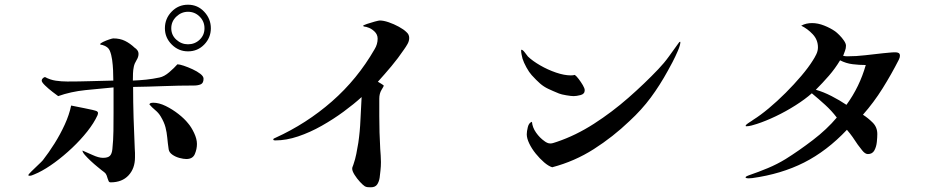

<svg xmlns="http://www.w3.org/2000/svg" viewBox="-20 -803 4040 815"><path d="M848 -683Q848 -712 827.5 -732.5Q807 -753 778 -753Q750 -753 728.5 -732.5Q707 -712 707 -683Q707 -654 728.5 -634.5Q750 -615 778 -615Q807 -615 827.5 -634.5Q848 -654 848 -683ZM396 -323Q396 -320 394 -314Q379 -281 350.5 -245Q322 -209 286 -175Q250 -141 212.5 -113.5Q175 -86 142 -70Q137 -68 125 -62.5Q113 -57 108 -57Q106 -57 103.5 -57Q101 -57 100 -60Q101 -63 114 -76Q127 -89 142 -103Q157 -117 162 -123Q187 -155 211.5 -194Q236 -233 255 -274.5Q274 -316 282 -355Q288 -354 304.5 -350.5Q321 -347 339.5 -343.5Q358 -340 372.5 -336.5Q387 -333 391 -331Q396 -328 396 -323ZM844 -469Q844 -450 832 -445Q820 -440 804 -440Q740 -440 675 -437.5Q610 -435 545 -434Q545 -369 547 -303.5Q549 -238 552 -173Q553 -163 553 -154Q553 -145 553 -135Q553 -88 525.5 -58.5Q498 -29 450 -29Q443 -29 441 -34.5Q439 -40 437 -45Q433 -60 429 -65.5Q425 -71 412 -80Q406 -85 393 -95.5Q380 -106 365.5 -119.5Q351 -133 340.5 -145Q330 -157 330 -164Q347 -157 373 -145Q399 -133 417 -133Q438 -133 446.5 -141.5Q455 -150 457 -170Q461 -208 461.5 -247.5Q462 -287 462 -325V-432Q406 -427 343 -420.5Q280 -414 227 -395Q220 -400 203 -413Q186 -426 171.5 -440Q157 -454 157 -461Q157 -466 161.5 -470.5Q166 -475 171 -476Q193 -464 217 -460.5Q241 -457 266 -457Q315 -457 363.5 -458.5Q412 -460 461 -461Q461 -483 460 -505Q459 -527 456 -549Q453 -571 446 -588Q439 -605 415 -612Q414 -612 409.5 -613Q405 -614 405 -615Q405 -619 417.5 -625Q430 -631 443.5 -635.5Q457 -640 461 -640Q489 -640 510.5 -629.5Q532 -619 552 -600Q554 -599 557.5 -596Q561 -593 562 -591Q568 -584 568 -574Q568 -561 559.5 -547.5Q551 -534 548 -520Q545 -506 544.5 -491Q544 -476 544 -461Q572 -462 600.5 -465Q629 -468 657 -474Q677 -478 698.5 -496.5Q720 -515 733 -530Q742 -530 760 -524Q778 -518 797.5 -509Q817 -500 830.5 -489.5Q844 -479 844 -469ZM816 -192Q816 -170 807 -149Q798 -128 771 -128Q759 -128 742 -132.5Q725 -137 711.5 -146.5Q698 -156 696 -169Q692 -196 690 -218.5Q688 -241 682.5 -262.5Q677 -284 662 -309Q653 -324 639 -335.5Q625 -347 614 -360Q616 -365 621 -366Q626 -367 630 -367Q655 -367 683.5 -353Q712 -339 737.5 -319Q763 -299 778 -280Q792 -264 804 -238.5Q816 -213 816 -192ZM875 -683Q875 -643 847 -614Q819 -585 778 -585Q738 -585 709 -614Q680 -643 680 -683Q680 -724 708.5 -753.5Q737 -783 778 -783Q819 -783 847 -753Q875 -723 875 -683Z M1717 -642Q1717 -629 1710 -616.5Q1703 -604 1695 -593Q1670 -556 1641.5 -522Q1613 -488 1584 -456Q1586 -455 1597.5 -448Q1609 -441 1609 -439Q1609 -437 1599.5 -421.5Q1590 -406 1590 -384V-310Q1590 -276 1591 -241Q1592 -206 1594 -171Q1595 -157 1596 -143Q1597 -129 1597 -115Q1597 -106 1596.5 -97Q1596 -88 1595 -79Q1594 -65 1591.5 -48.5Q1589 -32 1581 -20Q1573 -8 1554 -8Q1547 -8 1541 -8.5Q1535 -9 1529 -12Q1521 -17 1508 -31Q1495 -45 1485 -61Q1475 -77 1475 -87Q1475 -92 1477 -96Q1479 -100 1480 -104Q1488 -127 1492.5 -150Q1497 -173 1501 -197Q1508 -245 1510 -293.5Q1512 -342 1515 -391Q1482 -361 1438.5 -329Q1395 -297 1345.5 -269Q1296 -241 1245.5 -224Q1195 -207 1149 -207Q1147 -207 1143.5 -207.5Q1140 -208 1140 -211Q1140 -214 1143.5 -215.5Q1147 -217 1149 -218Q1281 -278 1389 -372.5Q1497 -467 1570 -594Q1583 -615 1583 -639Q1583 -657 1569 -670Q1555 -683 1540 -687Q1536 -689 1530 -689.5Q1524 -690 1521 -693Q1522 -696 1538 -701.5Q1554 -707 1571 -711.5Q1588 -716 1592 -716Q1608 -716 1630 -708.5Q1652 -701 1673 -689.5Q1694 -678 1705 -667Q1717 -657 1717 -642Z M2462 -420Q2462 -404 2444.5 -399.5Q2427 -395 2415 -395Q2405 -395 2384 -398.5Q2363 -402 2353 -406Q2326 -417 2307 -426Q2288 -435 2272.5 -448.5Q2257 -462 2237 -484Q2226 -496 2214.5 -517Q2203 -538 2198 -554Q2196 -562 2194 -571.5Q2192 -581 2192 -589Q2192 -591 2193 -592Q2199 -592 2208 -580Q2217 -568 2221 -563Q2241 -544 2273 -525.5Q2305 -507 2340 -495Q2375 -483 2403 -483Q2408 -483 2412 -483.5Q2416 -484 2420 -485Q2427 -480 2436.5 -467.5Q2446 -455 2454 -441.5Q2462 -428 2462 -420ZM2868 -624Q2868 -612 2857.5 -587.5Q2847 -563 2834.5 -539Q2822 -515 2815 -503Q2781 -441 2742.5 -389Q2704 -337 2652 -289Q2582 -222 2500.5 -170Q2419 -118 2324 -93Q2308 -98 2289.5 -114Q2271 -130 2254 -151Q2237 -172 2226.5 -194Q2216 -216 2216 -233Q2216 -245 2220.5 -263.5Q2225 -282 2238 -286Q2240 -262 2255.5 -240Q2271 -218 2291 -204Q2296 -200 2302.5 -197Q2309 -194 2316 -194Q2323 -194 2330 -196.5Q2337 -199 2344 -201Q2424 -228 2501 -277.5Q2578 -327 2647.5 -388Q2717 -449 2774 -509Q2799 -535 2819.5 -563.5Q2840 -592 2861 -621Q2863 -625 2867 -626Z M3655 -527Q3627 -527 3599 -530.5Q3571 -534 3546 -547Q3525 -512 3498.5 -481.5Q3472 -451 3443 -422Q3475 -413 3510 -395Q3545 -377 3573 -358Q3629 -435 3655 -527ZM3800 -566Q3800 -559 3795 -549Q3764 -488 3726.5 -428Q3689 -368 3643 -316Q3665 -302 3684.5 -282.5Q3704 -263 3704 -234Q3704 -221 3702 -200.5Q3700 -180 3691.5 -164.5Q3683 -149 3664 -149Q3652 -149 3639.5 -165Q3627 -181 3621 -189Q3610 -206 3599 -221.5Q3588 -237 3575 -252Q3490 -162 3393 -113Q3296 -64 3173 -47Q3169 -47 3165.5 -46.5Q3162 -46 3158 -46Q3157 -46 3151 -46.5Q3145 -47 3145 -50Q3145 -53 3150.5 -55.5Q3156 -58 3159 -59Q3200 -73 3239.5 -89.5Q3279 -106 3315 -128Q3371 -163 3430.5 -208.5Q3490 -254 3532 -304Q3510 -333 3482.5 -358Q3455 -383 3426 -407Q3398 -382 3357 -356Q3316 -330 3273 -309.5Q3230 -289 3193 -277Q3184 -274 3171 -270.5Q3158 -267 3148 -267Q3145 -267 3145 -269Q3145 -272 3151.5 -277Q3158 -282 3160 -283Q3165 -286 3169.5 -289Q3174 -292 3178 -295Q3207 -313 3243 -343Q3279 -373 3315 -409Q3351 -445 3381.5 -481Q3412 -517 3430 -546Q3438 -558 3445 -572.5Q3452 -587 3452 -602Q3452 -634 3430 -657.5Q3408 -681 3381 -694Q3392 -700 3403.5 -702.5Q3415 -705 3427 -705Q3452 -705 3478.5 -694.5Q3505 -684 3525 -670Q3532 -665 3543 -654Q3554 -643 3562.5 -630.5Q3571 -618 3571 -609Q3571 -598 3567 -587.5Q3563 -577 3559 -566Q3564 -565 3568 -564.5Q3572 -564 3577 -564Q3615 -564 3652.5 -568.5Q3690 -573 3728 -577Q3741 -578 3754.5 -579.5Q3768 -581 3781 -581Q3789 -581 3794.5 -578Q3800 -575 3800 -566Z"/></svg>

Font: Kaisei HarunoUmi
Style: Regular
Weight: 400
Designer: Font-Kai, 金井和夫
Foundry: KAZUO KANAI
Version: Version 5.003